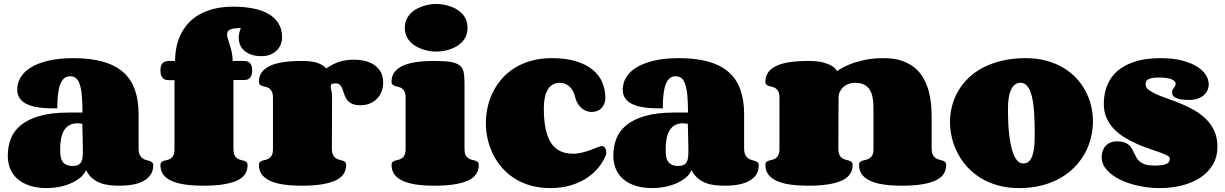

<svg xmlns="http://www.w3.org/2000/svg" viewBox="-20 -942 6215 974"><path d="M350.1 -100.1Q366.2 -100.1 376.2 -105.2Q386.2 -110.4 391.6 -119.9Q397 -129.4 398.7 -143.3Q400.4 -157.2 400.4 -174.8Q400.4 -189.9 399.9 -213.4Q399.4 -236.8 398.9 -259.3Q397.9 -285.6 397.5 -314Q390.6 -314.9 384.5 -315.7Q378.4 -316.4 372.6 -316.4Q347.7 -316.4 330.8 -306.4Q314 -296.4 303.7 -278.6Q293.5 -260.7 289.3 -236.6Q285.2 -212.4 285.2 -184.1Q285.2 -167 287.1 -151.6Q289.1 -136.2 295.9 -124.8Q302.7 -113.3 315.7 -106.7Q328.6 -100.1 350.1 -100.1ZM585.4 0Q560.5 0 535.9 -2.7Q511.2 -5.4 489 -13.7Q466.8 -22 448.2 -37.6Q429.7 -53.2 416.5 -79.1Q406.7 -56.2 385 -39.1Q363.3 -22 335.7 -10.5Q308.1 1 277.6 6.6Q247.1 12.2 219.2 12.2Q169.9 12.2 132.8 0.5Q95.7 -11.2 70.3 -33Q44.9 -54.7 32.2 -85Q19.5 -115.2 19.5 -152.8Q19.5 -197.3 34.4 -237.1Q49.3 -276.9 85.2 -306.6Q121.1 -336.4 181.2 -353.8Q241.2 -371.1 331.5 -371.1H398.4Q398.4 -425.3 394.8 -460.9Q391.1 -496.6 383.3 -517.6Q375.5 -538.6 363.8 -546.9Q352.1 -555.2 335.4 -555.2Q316.9 -555.2 304.4 -543.9Q292 -532.7 284.4 -511.5Q276.9 -490.2 273.7 -460.2Q270.5 -430.2 270.5 -392.1Q249.5 -392.1 226.3 -392.8Q203.1 -393.6 180.4 -396.5Q157.7 -399.4 137.5 -405.5Q117.2 -411.6 101.6 -422.1Q85.9 -432.6 76.7 -448.7Q67.4 -464.8 67.4 -487.8Q67.4 -520 84.2 -548.8Q101.1 -577.6 136 -599.4Q170.9 -621.1 224.6 -634Q278.3 -647 352.5 -647Q439 -647 501.5 -629.4Q564 -611.8 604.2 -576.7Q644.5 -541.5 663.8 -488Q683.1 -434.6 683.1 -362.8V-189.9Q683.1 -168.9 688.7 -157.2Q694.3 -145.5 702.4 -139.4Q710.4 -133.3 720.2 -130.9Q730 -128.4 738 -125.7Q746.1 -123 751.7 -118.4Q757.3 -113.8 757.3 -103Q757.3 -54.2 713.6 -27.1Q669.9 0 585.4 0Z M868.2 -632.8Q868.2 -668 875 -701.9Q881.8 -735.8 896.5 -766.4Q911.1 -796.9 934.3 -823Q957.5 -849.1 990.5 -867.9Q1023.4 -886.7 1066.4 -897.5Q1109.4 -908.2 1164.1 -908.2Q1214.4 -908.2 1259.3 -900.1Q1304.2 -892.1 1337.9 -873.8Q1371.6 -855.5 1391.4 -825.4Q1411.1 -795.4 1411.1 -752Q1411.1 -738.3 1406 -721.9Q1400.9 -705.6 1388.7 -691.2Q1376.5 -676.8 1356.2 -667Q1335.9 -657.2 1306.2 -657.2Q1274.4 -657.2 1252.7 -665.5Q1231 -673.8 1217 -687Q1203.1 -700.2 1197 -716.6Q1190.9 -732.9 1190.9 -749Q1190.9 -758.3 1193.1 -771.5Q1195.3 -784.7 1202.1 -799.8Q1181.6 -799.8 1168.2 -797.9Q1154.8 -795.9 1146.7 -791.7Q1138.7 -787.6 1135.3 -781.7Q1131.8 -775.9 1131.8 -768.1Q1131.8 -757.8 1136.2 -743.9Q1140.6 -730 1146 -712.9Q1151.4 -695.8 1155.8 -675.8Q1160.2 -655.8 1160.2 -632.8H1211.9Q1217.8 -632.8 1226.1 -632.1Q1234.4 -631.3 1241.7 -627Q1249 -622.6 1254.2 -613Q1259.3 -603.5 1259.3 -585.9Q1259.3 -569.3 1255.4 -559.3Q1251.5 -549.3 1245.4 -544.2Q1239.3 -539.1 1232.2 -537.6Q1225.1 -536.1 1218.8 -536.1H1164.1V-187Q1164.1 -167 1169.4 -155.8Q1174.8 -144.5 1182.6 -138.9Q1190.4 -133.3 1200 -131.1Q1209.5 -128.9 1217.3 -126.5Q1225.1 -124 1230.5 -119.4Q1235.8 -114.7 1235.8 -104Q1235.8 -48.3 1178.5 -24.2Q1121.1 0 1012.2 0Q959.5 0 918.9 -5.9Q878.4 -11.7 850.6 -24.2Q822.8 -36.6 808.3 -56.4Q793.9 -76.2 793.9 -104Q793.9 -114.7 799.3 -119.4Q804.7 -124 812.5 -126.5Q820.3 -128.9 829.6 -130.9Q838.9 -132.8 846.7 -138.4Q854.5 -144 859.9 -154.5Q865.2 -165 865.2 -185.1V-535.2H841.3Q835 -535.2 826.7 -535.9Q818.4 -536.6 811 -541.5Q803.7 -546.4 798.8 -556.6Q793.9 -566.9 793.9 -585.9Q793.9 -603.5 799.1 -613Q804.2 -622.6 811.5 -627Q818.8 -631.3 827.1 -632.1Q835.4 -632.8 841.3 -632.8Z M1663.6 -188Q1663.6 -168 1668.9 -156.7Q1674.3 -145.5 1682.4 -139.9Q1690.4 -134.3 1699.7 -132.1Q1709 -129.9 1717 -127.4Q1725.1 -125 1730.5 -120.4Q1735.8 -115.7 1735.8 -105Q1735.8 -49.3 1678.2 -24.7Q1620.6 0 1511.7 0Q1459 0 1418.5 -5.9Q1377.9 -11.7 1350.1 -24.7Q1322.3 -37.6 1307.9 -57.4Q1293.5 -77.1 1293.5 -105Q1293.5 -115.7 1298.8 -120.4Q1304.2 -125 1312 -127.4Q1319.8 -129.9 1329.1 -131.8Q1338.4 -133.8 1346.2 -139.4Q1354 -145 1359.4 -155.5Q1364.7 -166 1364.7 -186V-446.8Q1364.7 -466.3 1359.4 -477.1Q1354 -487.8 1346.2 -493.4Q1338.4 -499 1329.1 -501Q1319.8 -502.9 1312 -505.4Q1304.2 -507.8 1298.8 -512.5Q1293.5 -517.1 1293.5 -527.8Q1293.5 -555.7 1307.9 -575.4Q1322.3 -595.2 1350.1 -608.2Q1377.9 -621.1 1418.5 -627Q1459 -632.8 1511.7 -632.8Q1560.1 -632.8 1589.1 -623.3Q1618.2 -613.8 1634.8 -595.2Q1648.4 -604 1663.1 -612.1Q1677.7 -620.1 1694.3 -626.2Q1710.9 -632.3 1730.5 -635.7Q1750 -639.2 1773.4 -639.2Q1802.7 -639.2 1829.8 -633.1Q1856.9 -627 1877.9 -613Q1898.9 -599.1 1911.4 -576.9Q1923.8 -554.7 1923.8 -522Q1923.8 -500.5 1916.5 -480Q1909.2 -459.5 1894.8 -443.6Q1880.4 -427.7 1858.6 -418Q1836.9 -408.2 1808.6 -408.2Q1780.3 -408.2 1764.2 -416.5Q1748 -424.8 1739.3 -437Q1730.5 -449.2 1726.3 -463.6Q1722.2 -478 1717.5 -490.2Q1712.9 -502.4 1705.3 -510.7Q1697.8 -519 1682.6 -519Q1667.5 -519 1662.6 -515.4Q1657.7 -511.7 1657.7 -504.9Q1657.7 -496.1 1661.1 -482.4Q1664.6 -468.8 1664.6 -449.2Z M2033.7 -800.8Q2033.7 -825.2 2042.2 -843.5Q2050.8 -861.8 2064.2 -875.2Q2077.6 -888.7 2095 -897.7Q2112.3 -906.7 2129.9 -912.1Q2147.5 -917.5 2163.8 -919.7Q2180.2 -921.9 2192.4 -921.9Q2205.6 -921.9 2222.4 -919.7Q2239.3 -917.5 2256.8 -912.1Q2274.4 -906.7 2291.5 -897.7Q2308.6 -888.7 2322 -875.2Q2335.4 -861.8 2343.5 -843.5Q2351.6 -825.2 2351.6 -800.8Q2351.6 -776.9 2343.5 -758.3Q2335.4 -739.7 2322 -726.6Q2308.6 -713.4 2291.5 -704.3Q2274.4 -695.3 2256.8 -689.9Q2239.3 -684.6 2222.4 -682.4Q2205.6 -680.2 2192.4 -680.2Q2180.2 -680.2 2163.8 -682.4Q2147.5 -684.6 2129.9 -689.9Q2112.3 -695.3 2095 -704.3Q2077.6 -713.4 2064.2 -726.6Q2050.8 -739.7 2042.2 -758.1Q2033.7 -776.4 2033.7 -800.8ZM2336.4 -186Q2336.4 -166.5 2341.8 -155.8Q2347.2 -145 2355.2 -139.4Q2363.3 -133.8 2372.6 -131.8Q2381.8 -129.9 2389.9 -127.4Q2397.9 -125 2403.3 -120.4Q2408.7 -115.7 2408.7 -105Q2408.7 -49.3 2351.1 -24.7Q2293.5 0 2184.6 0Q2131.8 0 2091.3 -5.9Q2050.8 -11.7 2022.9 -24.7Q1995.1 -37.6 1980.7 -57.4Q1966.3 -77.1 1966.3 -105Q1966.3 -115.7 1971.7 -120.4Q1977.1 -125 1984.9 -127.4Q1992.7 -129.9 2002 -131.8Q2011.2 -133.8 2019 -139.4Q2026.9 -145 2032.2 -155.5Q2037.6 -166 2037.6 -186V-446.8Q2037.6 -466.3 2032.2 -477.1Q2026.9 -487.8 2019 -493.4Q2011.2 -499 2002 -501Q1992.7 -502.9 1984.9 -505.4Q1977.1 -507.8 1971.7 -512.5Q1966.3 -517.1 1966.3 -527.8Q1966.3 -555.7 1980.7 -575.4Q1995.1 -595.2 2022.9 -608.2Q2050.8 -621.1 2091.3 -627Q2131.8 -632.8 2184.6 -632.8Q2237.3 -632.8 2267.6 -627.4Q2297.9 -622.1 2313.2 -609.1Q2328.6 -596.2 2332.5 -574.2Q2336.4 -552.2 2336.4 -519Z M2778.8 -647Q2851.6 -647 2903.1 -630.9Q2954.6 -614.7 2987.5 -587.4Q3020.5 -560.1 3035.6 -523.4Q3050.8 -486.8 3050.8 -445.8Q3050.8 -428.7 3045.4 -415.5Q3040 -402.3 3031 -393.1Q3022 -383.8 3009.3 -378.9Q2996.6 -374 2981.9 -374Q2969.2 -374 2956.1 -378.4Q2942.9 -382.8 2931.2 -392.6Q2919.4 -402.3 2910.2 -418Q2900.9 -433.6 2896 -456.1Q2892.1 -472.2 2884.3 -484.4Q2876.5 -496.6 2866.5 -505.1Q2856.4 -513.7 2844.5 -517.8Q2832.5 -522 2820.8 -522Q2799.8 -522 2784.4 -513.2Q2769 -504.4 2758.8 -487.5Q2748.5 -470.7 2743.7 -446.5Q2738.8 -422.4 2738.8 -392.1Q2738.8 -274.9 2774.2 -218.5Q2809.6 -162.1 2887.7 -162.1Q2910.2 -162.1 2933.6 -168.2Q2957 -174.3 2977.1 -181.6Q2997.1 -189 3011.7 -195.1Q3026.4 -201.2 3031.7 -201.2Q3043 -201.2 3049.3 -191.7Q3055.7 -182.1 3055.7 -169.9Q3055.7 -166 3055.4 -162.6Q3055.2 -159.2 3053.7 -155.8Q3039.6 -119.6 3013.7 -89.1Q2987.8 -58.6 2951.9 -35.9Q2916 -13.2 2870.6 -0.5Q2825.2 12.2 2772 12.2Q2717.3 12.2 2671.9 -0.7Q2626.5 -13.7 2590.1 -36.9Q2553.7 -60.1 2526.6 -91.3Q2499.5 -122.6 2481.2 -159.4Q2462.9 -196.3 2453.9 -236.6Q2444.8 -276.9 2444.8 -317.9Q2444.8 -359.4 2454.1 -400.1Q2463.4 -440.9 2481.9 -477.5Q2500.5 -514.2 2528.3 -545.2Q2556.2 -576.2 2593.3 -598.9Q2630.4 -621.6 2676.8 -634.3Q2723.1 -647 2778.8 -647Z M3421.9 -100.1Q3438 -100.1 3448 -105.2Q3458 -110.4 3463.4 -119.9Q3468.8 -129.4 3470.5 -143.3Q3472.2 -157.2 3472.2 -174.8Q3472.2 -189.9 3471.7 -213.4Q3471.2 -236.8 3470.7 -259.3Q3469.7 -285.6 3469.2 -314Q3462.4 -314.9 3456.3 -315.7Q3450.2 -316.4 3444.3 -316.4Q3419.4 -316.4 3402.6 -306.4Q3385.7 -296.4 3375.5 -278.6Q3365.2 -260.7 3361.1 -236.6Q3356.9 -212.4 3356.9 -184.1Q3356.9 -167 3358.9 -151.6Q3360.8 -136.2 3367.7 -124.8Q3374.5 -113.3 3387.5 -106.7Q3400.4 -100.1 3421.9 -100.1ZM3657.2 0Q3632.3 0 3607.7 -2.7Q3583 -5.4 3560.8 -13.7Q3538.6 -22 3520 -37.6Q3501.5 -53.2 3488.3 -79.1Q3478.5 -56.2 3456.8 -39.1Q3435.1 -22 3407.5 -10.5Q3379.9 1 3349.4 6.6Q3318.8 12.2 3291 12.2Q3241.7 12.2 3204.6 0.5Q3167.5 -11.2 3142.1 -33Q3116.7 -54.7 3104 -85Q3091.3 -115.2 3091.3 -152.8Q3091.3 -197.3 3106.2 -237.1Q3121.1 -276.9 3157 -306.6Q3192.9 -336.4 3252.9 -353.8Q3313 -371.1 3403.3 -371.1H3470.2Q3470.2 -425.3 3466.6 -460.9Q3462.9 -496.6 3455.1 -517.6Q3447.3 -538.6 3435.5 -546.9Q3423.8 -555.2 3407.2 -555.2Q3388.7 -555.2 3376.2 -543.9Q3363.8 -532.7 3356.2 -511.5Q3348.6 -490.2 3345.5 -460.2Q3342.3 -430.2 3342.3 -392.1Q3321.3 -392.1 3298.1 -392.8Q3274.9 -393.6 3252.2 -396.5Q3229.5 -399.4 3209.2 -405.5Q3189 -411.6 3173.3 -422.1Q3157.7 -432.6 3148.4 -448.7Q3139.2 -464.8 3139.2 -487.8Q3139.2 -520 3156 -548.8Q3172.9 -577.6 3207.8 -599.4Q3242.7 -621.1 3296.4 -634Q3350.1 -647 3424.3 -647Q3510.7 -647 3573.2 -629.4Q3635.7 -611.8 3676 -576.7Q3716.3 -541.5 3735.6 -488Q3754.9 -434.6 3754.9 -362.8V-189.9Q3754.9 -168.9 3760.5 -157.2Q3766.1 -145.5 3774.2 -139.4Q3782.2 -133.3 3792 -130.9Q3801.8 -128.4 3809.8 -125.7Q3817.9 -123 3823.5 -118.4Q3829.1 -113.8 3829.1 -103Q3829.1 -54.2 3785.4 -27.1Q3741.7 0 3657.2 0Z M4232.9 -188Q4232.9 -168 4238.3 -156.7Q4243.7 -145.5 4251.7 -139.9Q4259.8 -134.3 4269 -132.1Q4278.3 -129.9 4286.4 -127.4Q4294.4 -125 4299.8 -120.4Q4305.2 -115.7 4305.2 -105Q4305.2 -49.3 4247.6 -24.7Q4189.9 0 4081.1 0Q4028.3 0 3987.8 -5.9Q3947.3 -11.7 3919.4 -24.7Q3891.6 -37.6 3877.2 -57.4Q3862.8 -77.1 3862.8 -105Q3862.8 -115.7 3868.2 -120.4Q3873.5 -125 3881.3 -127.4Q3889.2 -129.9 3898.4 -131.8Q3907.7 -133.8 3915.5 -139.4Q3923.3 -145 3928.7 -155.5Q3934.1 -166 3934.1 -186V-446.8Q3934.1 -466.3 3928.7 -477.1Q3923.3 -487.8 3915.5 -493.4Q3907.7 -499 3898.4 -501Q3889.2 -502.9 3881.3 -505.4Q3873.5 -507.8 3868.2 -512.5Q3862.8 -517.1 3862.8 -527.8Q3862.8 -555.7 3877.2 -575.4Q3891.6 -595.2 3919.4 -608.2Q3947.3 -621.1 3987.8 -627Q4028.3 -632.8 4081.1 -632.8Q4128.9 -632.8 4157.2 -624.8Q4185.5 -616.7 4201.2 -606.9Q4219.2 -595.2 4226.1 -581.1Q4251.5 -599.1 4286.6 -613.8Q4316.9 -626.5 4360.6 -636.7Q4404.3 -647 4462.9 -647Q4516.6 -647 4555.4 -633.5Q4594.2 -620.1 4621.3 -597.4Q4648.4 -574.7 4665 -544.7Q4681.6 -514.6 4690.7 -481.9Q4699.7 -449.2 4702.9 -415.8Q4706.1 -382.3 4706.1 -352.1V-190.4Q4706.1 -169.9 4711.4 -158.4Q4716.8 -147 4725.1 -140.9Q4733.4 -134.8 4742.9 -132.6Q4752.4 -130.4 4760.7 -127.7Q4769 -125 4774.4 -120.4Q4779.8 -115.7 4779.8 -105Q4779.8 -49.3 4722.4 -24.7Q4665 0 4556.2 0Q4503.4 0 4462.9 -5.9Q4422.4 -11.7 4394.5 -24.7Q4366.7 -37.6 4352.3 -57.4Q4337.9 -77.1 4337.9 -105Q4337.9 -115.7 4343.3 -120.4Q4348.6 -125 4356.9 -127.4Q4365.2 -129.9 4374.5 -131.8Q4383.8 -133.8 4392.1 -139.4Q4400.4 -145 4405.8 -155.5Q4411.1 -166 4411.1 -186V-394.5Q4411.1 -424.8 4406.5 -448.5Q4401.9 -472.2 4390.9 -488.5Q4379.9 -504.9 4361.8 -513.4Q4343.8 -522 4316.9 -522Q4299.8 -522 4284.7 -516.4Q4269.5 -510.7 4258.3 -500.7Q4247.1 -490.7 4240.5 -476.8Q4233.9 -462.9 4233.9 -446.8Z M5149.4 12.2Q5091.3 12.2 5042.7 -1.5Q4994.1 -15.1 4955.3 -38.8Q4916.5 -62.5 4887.2 -94.7Q4857.9 -127 4838.4 -164.3Q4818.8 -201.7 4809.1 -242.2Q4799.3 -282.7 4799.3 -323.2Q4799.3 -364.7 4809.8 -405Q4820.3 -445.3 4841.6 -481.4Q4862.8 -517.6 4894.5 -547.9Q4926.3 -578.1 4969 -600.1Q5011.7 -622.1 5065.2 -634.5Q5118.7 -647 5183.1 -647Q5239.7 -647 5286.9 -634.3Q5334 -621.6 5372.1 -599.4Q5410.2 -577.1 5438.7 -546.9Q5467.3 -516.6 5486.3 -481Q5505.4 -445.3 5514.9 -405.8Q5524.4 -366.2 5524.4 -326.2Q5524.4 -284.7 5514.2 -243.2Q5503.9 -201.7 5483.2 -164.1Q5462.4 -126.5 5431.2 -94.2Q5399.9 -62 5358.2 -38.3Q5316.4 -14.6 5264.2 -1.2Q5211.9 12.2 5149.4 12.2ZM5171.4 -112.8Q5187.5 -112.8 5198.5 -122.3Q5209.5 -131.8 5216.3 -149.9Q5223.1 -168 5226.1 -193.6Q5229 -219.2 5229 -251Q5229 -278.8 5228.5 -309.8Q5228 -340.8 5226.1 -370.8Q5224.1 -400.9 5219.7 -428.2Q5215.3 -455.6 5207.3 -476.6Q5199.2 -497.6 5187 -509.8Q5174.8 -522 5157.2 -522Q5140.1 -522 5128.2 -512.5Q5116.2 -502.9 5108.4 -485.8Q5100.6 -468.8 5096.9 -444.8Q5093.3 -420.9 5093.3 -392.1Q5093.3 -365.2 5094.2 -334Q5095.2 -302.7 5098.1 -271.7Q5101.1 -240.7 5106.7 -211.9Q5112.3 -183.1 5120.8 -161.1Q5129.4 -139.2 5141.8 -126Q5154.3 -112.8 5171.4 -112.8Z M5943.8 -519Q5943.8 -530.3 5923.3 -539.6Q5902.8 -548.8 5860.8 -548.8Q5839.4 -548.8 5825.9 -546.4Q5812.5 -543.9 5804.7 -539.6Q5796.9 -535.2 5794.2 -528.8Q5791.5 -522.5 5791.5 -514.2Q5791.5 -498 5807.1 -486.1Q5822.8 -474.1 5848.4 -462.9Q5874 -451.7 5906.7 -440.4Q5939.5 -429.2 5973.6 -414.8Q6007.8 -400.4 6040.5 -381.6Q6073.2 -362.8 6098.9 -337.2Q6124.5 -311.5 6140.1 -277.3Q6155.8 -243.2 6155.8 -198.2Q6155.8 -143.1 6130.6 -103.3Q6105.5 -63.5 6064.5 -37.8Q6023.4 -12.2 5970.9 0Q5918.5 12.2 5863.8 12.2Q5808.6 12.2 5755.6 0.7Q5702.6 -10.7 5661.1 -31.2Q5619.6 -51.8 5594.2 -80.6Q5568.8 -109.4 5568.8 -144Q5568.8 -164.6 5575.2 -179.9Q5581.5 -195.3 5592 -205.3Q5602.5 -215.3 5616.2 -220.2Q5629.9 -225.1 5644.5 -225.1Q5668 -225.1 5683.1 -219.7Q5698.2 -214.4 5707.8 -205.8Q5717.3 -197.3 5723.1 -186.3Q5729 -175.3 5734.4 -163.6Q5739.7 -151.9 5746.1 -140.9Q5752.4 -129.9 5763.2 -121.3Q5773.9 -112.8 5790.8 -107.4Q5807.6 -102.1 5833.5 -102.1Q5875 -102.1 5894.8 -109.4Q5914.6 -116.7 5914.6 -138.2Q5914.6 -146 5900.1 -153.6Q5885.7 -161.1 5862.3 -169.4Q5838.9 -177.7 5808.6 -188Q5778.3 -198.2 5747.1 -212.2Q5715.8 -226.1 5685.5 -244.4Q5655.3 -262.7 5631.8 -286.9Q5608.4 -311 5594 -342.3Q5579.6 -373.5 5579.6 -413.1Q5579.6 -456.5 5590.3 -491Q5601.1 -525.4 5620.4 -551.5Q5639.6 -577.6 5666.5 -595.7Q5693.4 -613.8 5725.1 -625.2Q5756.8 -636.7 5792.5 -641.8Q5828.1 -647 5865.7 -647Q5930.7 -647 5977.1 -634.8Q6023.4 -622.6 6053.5 -603.5Q6083.5 -584.5 6097.7 -560.8Q6111.8 -537.1 6111.8 -514.2Q6111.8 -498 6105.2 -483.6Q6098.6 -469.2 6085.9 -458.5Q6073.2 -447.8 6055.2 -441.4Q6037.1 -435.1 6013.7 -435.1Q5987.3 -435.1 5970.5 -438Q5953.6 -440.9 5943.6 -446Q5933.6 -451.2 5929.7 -458.3Q5925.8 -465.3 5925.8 -474.1Q5925.8 -482.9 5928.7 -487.3Q5931.6 -491.7 5934.8 -495.8Q5938 -500 5940.9 -504.9Q5943.8 -509.8 5943.8 -519Z"/></svg>

Font: Corben
Style: Bold
Weight: 700
Designer: vernon adams
Foundry: vernon adams
Version: Version 1.101; ttfautohint (v1.6)